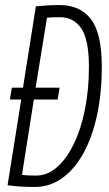

<svg xmlns="http://www.w3.org/2000/svg" viewBox="-20 -730 433 760"><path d="M118 10Q86 10 61.5 8.5Q37 7 10 3L64 -336H19L27 -383H71L122 -705Q172 -710 215 -710Q298 -710 340.5 -653.5Q383 -597 383 -466Q383 -363 364.5 -276Q346 -189 311 -125Q276 -61 227 -25.5Q178 10 118 10ZM123 -35Q168 -35 206 -68.5Q244 -102 272.5 -161Q301 -220 316.5 -298Q332 -376 332 -465Q332 -574 301.5 -618Q271 -662 217 -662Q188 -662 166 -660L121 -383H216L208 -336H114L67 -38Q82 -36 94.5 -35.5Q107 -35 123 -35Z"/></svg>

Font: Georama Condensed Light
Style: Italic
Weight: 300
Width: 3
Italic angle: -9°
Designer: Jean-Baptiste Levee
Foundry: Production Type
Version: Version 1.000